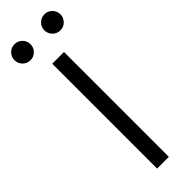

<svg xmlns="http://www.w3.org/2000/svg" viewBox="-315 -856 863 863"><g transform="rotate(-45 117.0 -424.5)"><path d="M154.8 0H80.1V-666.5H154.8ZM161.1 -798.3Q161.1 -818.8 176.3 -833.7Q191.4 -848.6 211.9 -848.6Q233.4 -848.6 248.3 -833.7Q263.2 -818.8 263.2 -797.9Q263.2 -776.4 248.3 -761.5Q233.4 -746.6 212.4 -746.6Q190.9 -746.6 176 -761.7Q161.1 -776.9 161.1 -798.3ZM-13.7 -834Q1.5 -848.6 22 -848.6Q43.5 -848.6 58.3 -833.7Q73.2 -818.8 73.2 -797.9Q73.2 -776.4 58.3 -761.5Q43.5 -746.6 22.5 -746.6Q1 -746.6 -13.9 -761.7Q-28.8 -776.9 -28.8 -798.3Q-28.8 -818.8 -13.7 -834Z"/></g></svg>

Font: NMS Futura Pro Book
Style: Regular
Weight: 400
Designer: Blend3rman
Version: Version 0.1